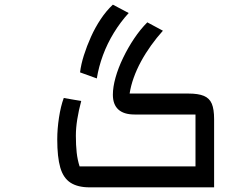

<svg xmlns="http://www.w3.org/2000/svg" viewBox="-20 -805 1039 825"><path d="M396 -468 324 -494Q328 -528 340.5 -567.5Q353 -607 371 -647Q389 -687 413 -723Q437 -759 465 -785L533 -749Q498 -711 469.5 -664.5Q441 -618 422.5 -568Q404 -518 396 -468ZM365 0Q314 0 283 -20Q252 -40 239 -85Q226 -130 226 -206Q226 -251 233.5 -300Q241 -349 254 -384L329 -371Q318 -330 312 -292.5Q306 -255 306 -222Q306 -181 309.5 -149.5Q313 -118 322 -90H820V-313H558Q512 -313 488.5 -334.5Q465 -356 465 -398Q465 -431 476.5 -472Q488 -513 509 -556.5Q530 -600 556.5 -639.5Q583 -679 613 -709L680 -673Q653 -643 629 -609.5Q605 -576 586 -541Q567 -506 554.5 -471Q542 -436 537 -403H790Q832 -403 856 -393Q880 -383 890 -359.5Q900 -336 900 -293V0Z"/></svg>

Font: Changa ExtraLight
Style: Regular
Weight: 400
Version: Version 3.002; ttfautohint (v1.8.2)